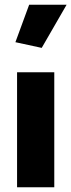

<svg xmlns="http://www.w3.org/2000/svg" viewBox="-20 -790 301 810"><path d="M209 0V-485H52V0ZM156 -588 261 -770H103L45 -612Z"/></svg>

Font: Catamaran Thin ExtraBold
Style: Regular
Weight: 800
Version: Version 2.000